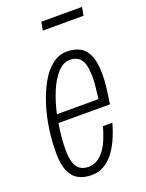

<svg xmlns="http://www.w3.org/2000/svg" viewBox="-136 -768 643 847"><g transform="rotate(-20 185.5 -344.0)"><path d="M145 12Q109 12 83 -2.5Q57 -17 43.5 -49Q30 -81 30 -134Q30 -189 38 -245Q46 -301 62 -351Q79 -405 103 -447.5Q127 -490 158.5 -514Q190 -538 226 -538Q264 -538 289.5 -523.5Q315 -509 328 -476.5Q341 -444 341 -390Q341 -357 336.5 -322Q332 -287 327 -254H85Q80 -223 77 -192.5Q74 -162 74 -134Q74 -96 81.5 -72.5Q89 -49 105 -38Q121 -27 144 -27Q167 -27 185.5 -38Q204 -49 219 -69Q234 -89 245 -116Q256 -143 265 -174H309Q298 -134 282.5 -100Q267 -66 247 -41Q227 -16 201.5 -2Q176 12 145 12ZM92 -293H287Q290 -319 293 -344.5Q296 -370 296 -393Q296 -430 289 -453.5Q282 -477 266.5 -488Q251 -499 227 -499Q196 -499 169.5 -470Q143 -441 123.5 -394.5Q104 -348 92 -293ZM160 -661 167 -700H358L351 -661Z"/></g></svg>

Font: Archivo ExtraCondensed Thin
Style: Italic
Weight: 250
Width: 2
Italic angle: -10°
Designer: Hector Gatti
Foundry: Omnibus-Type
Version: Version 2.001